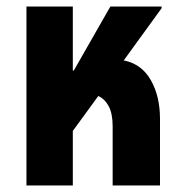

<svg xmlns="http://www.w3.org/2000/svg" viewBox="-20 -568 555 588"><path d="M61 0V-548H203V-352H206L318 -548H475V-543L359 -383Q414 -372 442 -322.5Q470 -273 470 -204V0H325V-181Q325 -220 313 -242.5Q301 -265 281 -274L203 -167V0Z"/></svg>

Font: Noto Sans Thai ExtCond ExtBd
Style: Regular
Weight: 800
Width: 2
Designer: Monotype Design Team
Foundry: Monotype Imaging Inc.
Version: Version 2.002; ttfautohint (v1.8.4.7-5d5b)